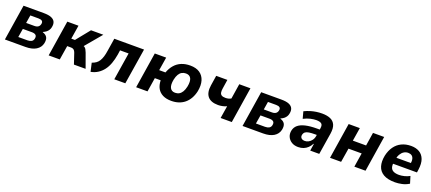

<svg xmlns="http://www.w3.org/2000/svg" viewBox="59 -1517 5690 2535"><g transform="rotate(20 2904.0 -249.5)"><path d="M36 0 115 -503H398Q468 -503 507 -486.5Q546 -470 559.5 -439Q573 -408 563 -363Q559 -342 547.5 -323.5Q536 -305 518 -290.5Q500 -276 474 -265L473 -261Q519 -247 536.5 -216Q554 -185 543 -131Q529 -69 473 -34.5Q417 0 325 0ZM191 -91H319Q352 -91 375 -103.5Q398 -116 404 -146Q411 -181 393 -196.5Q375 -212 338 -212H211ZM225 -301H340Q374 -301 393.5 -315Q413 -329 419 -357Q425 -386 409 -399.5Q393 -413 358 -413H243Z M651 0 730 -503H887L856 -310H907L1063 -503H1236L1021 -247L1012 -282Q1039 -278 1053.5 -269Q1068 -260 1077.5 -244Q1087 -228 1097 -202L1170 0H1006L956 -149Q949 -167 941 -177.5Q933 -188 921 -193.5Q909 -199 889 -199H839L807 0Z M1245 15 1218 -104Q1251 -115 1275 -132Q1299 -149 1315.5 -175.5Q1332 -202 1343.5 -239Q1355 -276 1362 -326L1390 -503H1808L1728 0H1573L1634 -385H1514L1505 -323Q1493 -251 1472 -193.5Q1451 -136 1419 -94Q1387 -52 1344 -24Q1301 4 1245 15Z M2375 11Q2305 11 2256 -13.5Q2207 -38 2181 -83.5Q2155 -129 2153 -197H2071L2040 0H1880L1959 -503H2119L2089 -316H2177Q2200 -380 2239 -424.5Q2278 -469 2332 -491.5Q2386 -514 2455 -514Q2538 -514 2589.5 -479Q2641 -444 2660.5 -380Q2680 -316 2663 -229Q2650 -170 2624 -125Q2598 -80 2561.5 -50Q2525 -20 2478.5 -4.5Q2432 11 2375 11ZM2387 -107Q2419 -107 2443.5 -121Q2468 -135 2486 -164.5Q2504 -194 2514 -241Q2529 -318 2509 -357Q2489 -396 2437 -396Q2407 -396 2382 -383Q2357 -370 2339 -340.5Q2321 -311 2311 -264Q2296 -187 2316 -147Q2336 -107 2387 -107Z M3067 0 3095 -175Q3068 -162 3036 -155.5Q3004 -149 2976 -149Q2873 -149 2828.5 -203.5Q2784 -258 2800 -362L2822 -503H2979L2960 -378Q2954 -343 2958 -319Q2962 -295 2980 -283Q2998 -271 3035 -271Q3057 -271 3077 -276Q3097 -281 3113 -291L3146 -503H3303L3224 0Z M3375 0 3454 -503H3737Q3807 -503 3846 -486.5Q3885 -470 3898.5 -439Q3912 -408 3902 -363Q3898 -342 3886.5 -323.5Q3875 -305 3857 -290.5Q3839 -276 3813 -265L3812 -261Q3858 -247 3875.5 -216Q3893 -185 3882 -131Q3868 -69 3812 -34.5Q3756 0 3664 0ZM3530 -91H3658Q3691 -91 3714 -103.5Q3737 -116 3743 -146Q3750 -181 3732 -196.5Q3714 -212 3677 -212H3550ZM3564 -301H3679Q3713 -301 3732.5 -315Q3752 -329 3758 -357Q3764 -386 3748 -399.5Q3732 -413 3697 -413H3582Z M4158 11Q4103 11 4065 -13Q4027 -37 4009.5 -76.5Q3992 -116 4002 -164Q4012 -212 4048.5 -242.5Q4085 -273 4150 -288.5Q4215 -304 4311 -304H4370L4358 -224H4313Q4264 -224 4230 -219Q4196 -214 4177.5 -200Q4159 -186 4153 -159Q4147 -131 4163.5 -113Q4180 -95 4215 -95Q4241 -95 4266 -108.5Q4291 -122 4310 -147.5Q4329 -173 4334 -208L4352 -323Q4360 -370 4338 -388Q4316 -406 4265 -406Q4230 -406 4185 -396Q4140 -386 4089 -360L4063 -457Q4104 -477 4144.5 -489.5Q4185 -502 4226 -508Q4267 -514 4308 -514Q4378 -514 4425 -493.5Q4472 -473 4492.5 -426.5Q4513 -380 4501 -302L4453 0H4326L4341 -99H4336Q4319 -66 4293 -41Q4267 -16 4233.5 -2.5Q4200 11 4158 11Z M4604 0 4683 -503H4840L4810 -316H4996L5025 -503H5182L5103 0H4946L4977 -197H4792L4760 0Z M5519 11Q5416 11 5356 -24Q5296 -59 5276.5 -123.5Q5257 -188 5274 -274Q5291 -350 5329 -403.5Q5367 -457 5425.5 -485.5Q5484 -514 5559 -514Q5627 -514 5675.5 -485.5Q5724 -457 5745.5 -399.5Q5767 -342 5755 -254L5749 -211H5390L5404 -300H5645L5629 -281Q5637 -329 5630 -358Q5623 -387 5603 -401Q5583 -415 5553 -415Q5521 -415 5494 -398.5Q5467 -382 5448 -350Q5429 -318 5421 -270L5416 -244Q5408 -194 5417 -162Q5426 -130 5456 -114.5Q5486 -99 5536 -99Q5570 -99 5610.5 -109Q5651 -119 5684 -138L5714 -40Q5667 -11 5615.5 0Q5564 11 5519 11Z"/></g></svg>

Font: Nunito Sans 7pt SemiCondensed ExtraBold
Style: Italic
Weight: 800
Width: 4
Italic angle: -9°
Designer: Vernon Adams
Foundry: Vernon Adams
Version: Version 3.101;gftools[0.9.27]